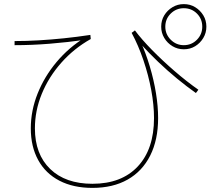

<svg xmlns="http://www.w3.org/2000/svg" viewBox="-20 -865 1040 935"><path d="M430 50Q337 50 269.5 15Q202 -20 166 -85.5Q130 -151 130 -240Q130 -326 163 -409Q196 -492 255.5 -563Q315 -634 395 -683L401 -672Q309 -659 221.5 -652Q134 -645 51 -645V-665Q108 -665 168 -668.5Q228 -672 291 -678.5Q354 -685 420 -695L422 -675Q340 -629 278.5 -559.5Q217 -490 183.5 -408Q150 -326 150 -240Q150 -114 224.5 -42Q299 30 430 30Q572 30 651 -54.5Q730 -139 730 -290Q730 -354 716.5 -426.5Q703 -499 678.5 -571.5Q654 -644 621 -705L637 -717Q669 -674 720 -622Q771 -570 830 -519Q889 -468 946 -428L934 -412Q890 -443 842.5 -482Q795 -521 750 -564Q705 -607 668 -648L663 -666Q690 -607 709.5 -541.5Q729 -476 739.5 -411.5Q750 -347 750 -290Q750 -184 711.5 -107.5Q673 -31 601.5 9.5Q530 50 430 50ZM875 -625Q845 -625 820 -640Q795 -655 780 -680Q765 -705 765 -735Q765 -766 780 -790.5Q795 -815 820 -830Q845 -845 875 -845Q906 -845 930.5 -830Q955 -815 970 -790.5Q985 -766 985 -735Q985 -705 970 -680Q955 -655 930.5 -640Q906 -625 875 -625ZM875 -645Q913 -645 939 -671.5Q965 -698 965 -735Q965 -773 939 -799Q913 -825 875 -825Q838 -825 811.5 -799Q785 -773 785 -735Q785 -698 811.5 -671.5Q838 -645 875 -645Z"/></svg>

Font: M PLUS 2 Thin
Style: Regular
Weight: 100
Designer: Coji Morishita
Foundry: UNDERFOREST DESIGN
Version: Version 1.001